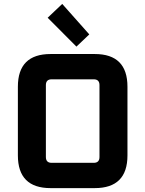

<svg xmlns="http://www.w3.org/2000/svg" viewBox="-20 -968 748 988"><path d="M72 -168.4V-521.6Q72 -690 240.4 -690H467.5Q635.9 -690 635.9 -521.6V-168.4Q635.9 0 467.5 0H240.4Q72 0 72 -168.4ZM216.1 -159.9Q216.1 -130.1 246.1 -130.1H462.1Q491.9 -130.1 491.9 -159.9V-530.1Q491.9 -559.9 462.1 -559.9H246.1Q216.1 -559.9 216.1 -530.1ZM225.3 -876.7 300.2 -947.8 439.5 -791 373.3 -728.1Z"/></svg>

Font: Oxanium ExtraLight
Style: Regular
Weight: 200
Designer: Severin Meyer
Version: Version 2.000